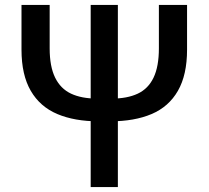

<svg xmlns="http://www.w3.org/2000/svg" viewBox="-20 -757 845 777"><path d="M379 -266Q282 -266 212 -295.5Q142 -325 104.5 -389.5Q67 -454 67 -556V-737H181V-561Q181 -488 203 -443Q225 -398 267.5 -378Q310 -358 373 -358H432Q495 -358 537.5 -378Q580 -398 601.5 -443Q623 -488 623 -561V-737H737V-556Q737 -454 700 -389.5Q663 -325 593.5 -295.5Q524 -266 426 -266ZM347 0V-737H457V0Z"/></svg>

Font: Noto Sans KR Medium
Style: Regular
Weight: 500
Designer: Ryoko NISHIZUKA  (kana, bopomofo & ideographs); Paul D. Hunt (Latin, Greek & Cyrillic); Sandoll Communications , Soo-you
Foundry: Adobe
Version: Version 2.004-H2;hotconv 1.0.118;makeotfexe 2.5.65603